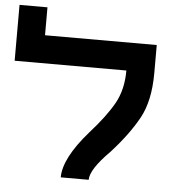

<svg xmlns="http://www.w3.org/2000/svg" viewBox="-53 -803 856 856"><g transform="rotate(5 375.0 -375.0)"><path d="M125 -750V-625H625V-500Q625 -375 582 -296.9Q539.1 -218.8 460.9 -132.8Q375 -46.9 375 0H250Q250 -85.9 359.4 -210.9Q429.7 -289.1 464.8 -351.6Q500 -414.1 500 -500H0V-625V-750Z"/></g></svg>

Font: CraftyPE
Style: Regular
Weight: 400
Designer: Erek Butcher
Foundry: Haunted Coop
Version: Version 0.018;April 4, 2024;FontCreator 15.0.0.2962 64-bit